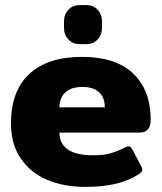

<svg xmlns="http://www.w3.org/2000/svg" viewBox="-20 -718 634 753"><path d="M231 -609V-634Q231 -661 248 -679.5Q265 -698 292 -698H319Q346 -698 363 -679.5Q380 -661 380 -634V-609Q380 -582 363 -563.5Q346 -545 319 -545H292Q265 -545 248 -563.5Q231 -582 231 -609ZM23 -234Q23 -361 95 -428Q167 -495 302 -495Q434 -495 502.5 -429.5Q571 -364 571 -248Q571 -198 527 -198H213Q213 -155 245.5 -132Q278 -109 344 -109Q385 -109 412.5 -116.5Q440 -124 468 -139Q480 -144 484 -144Q493 -144 499 -132L533 -68Q538 -58 538 -53Q538 -44 526 -36Q485 -9 433 3Q381 15 314 15Q230 15 164.5 -13Q99 -41 61 -97Q23 -153 23 -234ZM391 -297Q391 -335 369 -356Q347 -377 303 -377Q259 -377 236 -355.5Q213 -334 213 -297Z"/></svg>

Font: Mitr SemiBold
Style: Regular
Weight: 600
Designer: Thanarat Vachiruckul
Foundry: Cadson Demak
Version: Version 1.003